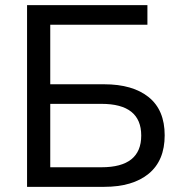

<svg xmlns="http://www.w3.org/2000/svg" viewBox="-20 -725 703 745"><path d="M85 0V-705H552V-629H175V-398H384Q495 -398 557 -348Q619 -298 619 -200Q619 -102 557 -51Q495 0 384 0ZM175 -76H374Q528 -76 528 -199Q528 -322 374 -322H175Z"/></svg>

Font: Nunito Sans Medium
Style: Regular
Weight: 500
Designer: Vernon Adams
Foundry: Vernon Adams
Version: Version 3.101; ttfautohint (v1.8.4.7-5d5b);gftools[0.9.27]